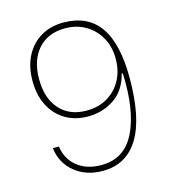

<svg xmlns="http://www.w3.org/2000/svg" viewBox="-101 -738 738 826"><g transform="rotate(-15 268.0 -324.5)"><path d="M256.3 -263.2Q180.2 -263.2 136.5 -312.3Q92.8 -361.3 92.8 -446.8Q92.8 -531.2 136.7 -580.3Q180.7 -629.4 256.3 -629.4Q308.1 -629.4 348.1 -606Q388.2 -582.5 411.1 -541.3Q434.1 -500 434.1 -446.8Q434.1 -393.1 411.4 -351.6Q388.7 -310.1 348.6 -286.6Q308.6 -263.2 256.3 -263.2ZM256.3 -237.3Q320.3 -237.3 372.1 -271.5Q423.8 -305.7 442.4 -377.9H447.3Q454.1 -212.4 407.2 -116.5Q360.4 -20.5 257.3 -20.5Q192.4 -20.5 150.4 -53.7Q108.4 -86.9 100.1 -145H73.2Q81.5 -77.1 131.8 -35.9Q182.1 5.4 256.8 5.4Q361.3 5.4 416 -83.3Q470.7 -171.9 470.7 -351.1Q470.7 -504.9 417.2 -580.1Q363.8 -655.3 255.9 -655.3Q198.2 -655.3 154.8 -629.2Q111.3 -603 87.4 -556.2Q63.5 -509.3 63.5 -446.8Q63.5 -383.8 87.4 -336.7Q111.3 -289.6 154.8 -263.4Q198.2 -237.3 256.3 -237.3Z"/></g></svg>

Font: Estedad VF
Style: Regular
Weight: 100
Designer: Amin Abedi
Version: Version 7.3